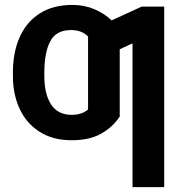

<svg xmlns="http://www.w3.org/2000/svg" viewBox="-20 -557 715 776"><path d="M335.9 -114.3V-409.2Q311 -435.5 267.6 -435.5Q206.1 -435.5 182.6 -389.4Q159.2 -343.3 159.2 -264.6V-249Q159.2 -176.8 186.5 -134.8Q213.9 -92.8 270.5 -92.8Q310.1 -92.8 335.9 -114.3ZM643.6 199.2H515.6V-381.8L463.9 -357.9V-85.9Q434.1 -41.5 387.2 -15.9Q340.3 9.8 269.5 9.8Q193.4 9.8 139.9 -24.4Q86.4 -58.6 59.3 -117.4Q32.2 -176.3 32.2 -249V-264.6Q32.2 -344.2 59.1 -405.8Q85.9 -467.3 139.9 -502.2Q193.8 -537.1 272.5 -537.1Q320.8 -537.1 361.1 -520Q401.4 -502.9 431.2 -474.6L552.7 -530.3H643.6Z"/></svg>

Font: Pretendard JP SemiBold
Style: Regular
Weight: 600
Designer: Base glyphs from Inter by Rasmus Andersson; Hangeul glyphs from Noto Sans CJK(Source Han Sans) by Jang Soo-young and Kan
Foundry: Kil Hyung-jin
Version: Version 1.309